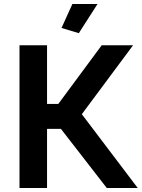

<svg xmlns="http://www.w3.org/2000/svg" viewBox="-20 -935 705 955"><path d="M372 -770 286 -796 340 -915H465ZM214 -418H270L486 -710H642L387 -367L665 0H511L283 -294H214V0H77V-710H214Z"/></svg>

Font: Oxford Sans
Style: Bold
Weight: 700
Designer: Matt McInerney, Pablo Impallari, Rodrigo Fuenzalida
Foundry: Matt McInerney, Pablo Impallari, Rodrigo Fuenzalida
Version: Version 3.000g; ttfautohint (v1.5) -l 8 -r 28 -G 28 -x 14 -D